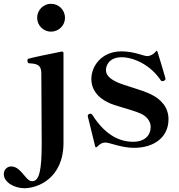

<svg xmlns="http://www.w3.org/2000/svg" viewBox="-129 -767 945 1013"><path d="M140 -600C181 -600 214 -633 214 -673C214 -714 181 -747 140 -747C100 -747 67 -714 67 -673C67 -633 100 -600 140 -600ZM0 226C69 226 206 175 206 -14V-224V-487C206 -492 203 -495 197 -495C149 -486 34 -462 21 -457C16 -456 16 -453 16 -448C16 -443 16 -434 25 -433C66 -431 89 -425 89 -380C89 -308 91 -108 91 -9C91 133 78 189 41 189C26 189 17 179 3 163C-6 152 -19 137 -28 129C-43 116 -57 111 -70 111C-90 111 -109 127 -109 152C-109 193 -56 226 0 226Z M384 7C397 -7 410 -15 427 -15C450 -15 511 13 578 13C683 13 760 -42 760 -138C760 -200 721 -244 666 -270C608 -297 528 -315 487 -334C446 -354 430 -373 430 -398C430 -420 446 -465 513 -465C573 -465 663 -427 718 -345C721 -340 724 -339 728 -339C731 -339 732 -339 736 -341C742 -344 744 -346 744 -351C744 -352 744 -353 743 -357C740 -369 712 -462 702 -494C700 -500 697 -501 693 -495C681 -480 663 -471 647 -471C630 -471 578 -496 512 -496C406 -496 353 -417 353 -351C353 -293 388 -252 440 -227C479 -207 557 -192 613 -168C646 -153 666 -127 666 -97C666 -55 637 -19 573 -19C492 -19 419 -65 359 -160C356 -165 352 -167 348 -167C346 -167 344 -167 342 -166C337 -164 334 -160 334 -155L335 -150L373 5C374 11 379 12 384 7Z"/></svg>

Font: Shippori Mincho OTF
Style: Bold
Weight: 800
Designer: FONTDASU
Foundry: FONTDASU / Google Inc. / but / Adobe
Version: Version 3.300;hotconv 1.0.109;makeotfexe 2.5.65596